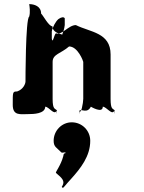

<svg xmlns="http://www.w3.org/2000/svg" viewBox="-20 -555 701 934"><path d="M120 0C141 0 200 -1 200 -36C218 -36 245 9 255 -17C255 -17 257 17 257 -18C248 -28 236 -21 236 -74V-254C236 -292 276 -294 316 -329C359 -329 385 -257 385 -254V-74C385 -56 374 8 365 -18C365 -18 367 18 367 -17C377 -26 404 -1 422 -36C422 -36 480 -1 480 -36C498 -36 526 9 536 -17C536 -17 538 17 538 -18C529 -28 518 -21 518 -74V-290C518 -397 419 -398 349 -433C313 -433 280 -381 252 -393C243 -386 236 -339 232 -367V-402C235 -422 251 -451 264 -462C278 -472 290 -474 295 -466V-433C290 -393 276 -385 288 -385C309 -385 235 -386 235 -427C217 -427 190 -480 180 -489C180 -525 146 -535 122 -535C124 -525 128 -495 122 -474C104 -465 104 -159 104 -159C104 -147 93 -120 63 -110C41 -110 42 -107 42 -45C42 10 80 0 120 0ZM329 40C281 40 241 80 241 130C241 160 256 163 277 185C283 193 297 180 301 191C301 196 300 176 300 188C296 194 290 186 288 204C276 250 249 282 252 286C283 312 296 325 284 348C278 356 281 355 286 359C291 357 299 344 326 315C372 264 419 205 419 130C419 80 379 40 329 40Z"/></svg>

Font: Hussar Przerywany
Style: Regular
Weight: 400
Foundry: Cannot Into Space Fonts
Version: Version 0.982